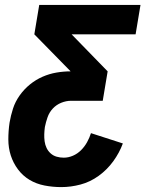

<svg xmlns="http://www.w3.org/2000/svg" viewBox="-20 -540 640 783"><path d="M230 223Q195 223 161.5 216.5Q128 210 100.5 193.5Q73 177 53.5 151Q34 125 24 94Q14 63 14 28.5Q14 -6 19 -40Q24 -69 33 -97Q42 -125 60 -150.5Q78 -176 102 -195.5Q126 -215 153.5 -227Q181 -239 210 -244Q239 -249 268 -249L120 -400L140 -520H553L533 -400H272L419 -249L399 -129H270Q250 -129 230 -121Q210 -113 195.5 -97.5Q181 -82 174 -62Q167 -42 163 -22Q161 -7 160.5 7.5Q160 22 162 36.5Q164 51 170 63.5Q176 76 186.5 85.5Q197 95 211 99Q225 103 240 103Q259 103 277.5 95Q296 87 310.5 72.5Q325 58 335 40Q345 22 351 3L481 45Q467 83 442 117.5Q417 152 382.5 177Q348 202 308.5 212.5Q269 223 230 223Z"/></svg>

Font: Iosevka Aile Heavy
Style: Italic
Weight: 900
Italic angle: -9°
Designer: Belleve Invis
Foundry: Belleve Invis
Version: Version 31.1.0; ttfautohint (v1.8.4)